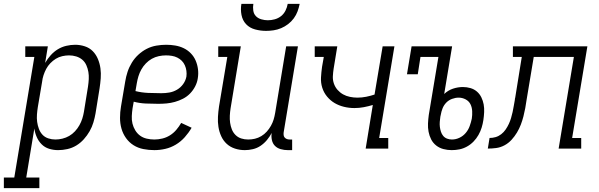

<svg xmlns="http://www.w3.org/2000/svg" viewBox="-84 -770 3104 995"><path d="M-64 205V150H-10L94 -475H47V-530H164L150 -444Q162 -465 178.5 -483.5Q195 -502 215.5 -514.5Q236 -527 259.5 -532.5Q283 -538 306 -538Q331 -538 355.5 -530Q380 -522 397 -504.5Q414 -487 423.5 -464Q433 -441 436.5 -416Q440 -391 438 -364.5Q436 -338 432 -312L411 -182Q407 -159 400 -135.5Q393 -112 380.5 -90Q368 -68 350.5 -48.5Q333 -29 311.5 -16Q290 -3 265.5 2.5Q241 8 217 8Q193 8 170.5 1Q148 -6 132 -22Q116 -38 106.5 -59.5Q97 -81 94 -104L52 150H120V205ZM203 -47Q221 -47 239.5 -51.5Q258 -56 274.5 -65.5Q291 -75 304.5 -89.5Q318 -104 327.5 -121Q337 -138 342.5 -155.5Q348 -173 351 -191L372 -321Q375 -341 376 -360Q377 -379 374 -397Q371 -415 363.5 -432Q356 -449 342.5 -460.5Q329 -472 311 -477.5Q293 -483 274 -483Q257 -483 239 -479Q221 -475 205.5 -465.5Q190 -456 177 -442.5Q164 -429 155.5 -413Q147 -397 141.5 -380Q136 -363 134 -345L112 -215Q109 -196 107.5 -176.5Q106 -157 108.5 -138.5Q111 -120 117.5 -102.5Q124 -85 136 -72Q148 -59 166 -53Q184 -47 203 -47Z M716 8Q687 8 659 2.5Q631 -3 608 -17.5Q585 -32 569 -54.5Q553 -77 545.5 -103.5Q538 -130 538 -159.5Q538 -189 543 -218L565 -348Q569 -373 577 -397.5Q585 -422 599 -445Q613 -468 633 -486.5Q653 -505 676.5 -517Q700 -529 726 -533.5Q752 -538 777 -538Q801 -538 824.5 -534Q848 -530 868.5 -520Q889 -510 905 -493.5Q921 -477 930 -456Q939 -435 942 -411.5Q945 -388 941 -364Q938 -343 927.5 -322.5Q917 -302 901 -285.5Q885 -269 864.5 -258.5Q844 -248 822.5 -242Q801 -236 779.5 -234Q758 -232 737 -232Q704 -232 671.5 -233.5Q639 -235 609 -243L603 -209Q600 -189 599 -168.5Q598 -148 602.5 -129.5Q607 -111 617 -94.5Q627 -78 642 -67Q657 -56 676.5 -51.5Q696 -47 716 -47Q736 -47 757 -52Q778 -57 796.5 -68.5Q815 -80 829.5 -97Q844 -114 855 -133L909 -108Q894 -82 873.5 -59Q853 -36 827 -20.5Q801 -5 772.5 1.5Q744 8 716 8ZM752 -287Q773 -287 793.5 -290.5Q814 -294 833 -305Q852 -316 865 -334Q878 -352 882 -373Q884 -388 882 -403Q880 -418 874 -431.5Q868 -445 858 -455Q848 -465 835 -471.5Q822 -478 807 -480.5Q792 -483 776 -483Q758 -483 739 -479Q720 -475 703 -465.5Q686 -456 672 -441.5Q658 -427 648.5 -410Q639 -393 633.5 -375Q628 -357 625 -339L618 -298Q650 -290 684 -288.5Q718 -287 752 -287Z M1185 8Q1158 8 1133.5 0Q1109 -8 1091 -24.5Q1073 -41 1062.5 -64Q1052 -87 1048 -112.5Q1044 -138 1045.5 -164.5Q1047 -191 1051 -218L1094 -475H1047V-530H1164L1111 -209Q1108 -190 1107 -171Q1106 -152 1108.5 -134Q1111 -116 1117.5 -99.5Q1124 -83 1136.5 -70.5Q1149 -58 1166 -52.5Q1183 -47 1202 -47Q1220 -47 1237 -51Q1254 -55 1270 -64.5Q1286 -74 1298.5 -88Q1311 -102 1320 -118Q1329 -134 1334 -150.5Q1339 -167 1342 -185L1399 -530H1460L1386 -84Q1385 -76 1386 -69Q1387 -62 1391.5 -57Q1396 -52 1402.5 -49.5Q1409 -47 1417 -47H1430V8H1407Q1389 8 1371 3Q1353 -2 1341 -14Q1329 -26 1325 -44.5Q1321 -63 1324 -81Q1314 -62 1299.5 -44.5Q1285 -27 1266.5 -14.5Q1248 -2 1226.5 3Q1205 8 1185 8ZM1295 -610Q1266 -610 1238 -617.5Q1210 -625 1191.5 -644.5Q1173 -664 1167.5 -692.5Q1162 -721 1167 -750H1229Q1226 -733 1228.5 -715.5Q1231 -698 1242 -686.5Q1253 -675 1270 -670Q1287 -665 1304 -665Q1322 -665 1340 -670Q1358 -675 1372.5 -686.5Q1387 -698 1395.5 -715Q1404 -732 1407 -750H1469Q1465 -730 1458 -711Q1451 -692 1438.5 -675Q1426 -658 1409 -645Q1392 -632 1373 -624Q1354 -616 1334 -613Q1314 -610 1295 -610Z M1811 0 1848 -226Q1825 -219 1801 -214.5Q1777 -210 1753 -210Q1725 -210 1698.5 -216.5Q1672 -223 1650 -236Q1628 -249 1611 -269.5Q1594 -290 1586 -315.5Q1578 -341 1579.5 -368.5Q1581 -396 1585 -424L1594 -475H1547V-530H1664L1645 -414Q1642 -395 1641 -375Q1640 -355 1646.5 -336.5Q1653 -318 1665.5 -304Q1678 -290 1694 -281Q1710 -272 1729.5 -268Q1749 -264 1768 -264Q1791 -264 1813.5 -268.5Q1836 -273 1857 -280L1899 -530H1960L1881 -55H1928V0Z M2257 8Q2235 8 2214 2.5Q2193 -3 2176.5 -16Q2160 -29 2150.5 -47.5Q2141 -66 2137 -87Q2133 -108 2134 -130Q2135 -152 2138 -174L2188 -475H2095L2081 -385H2025L2049 -530H2259L2218 -283Q2238 -302 2263.5 -310.5Q2289 -319 2315 -319Q2335 -319 2354 -313.5Q2373 -308 2387.5 -295.5Q2402 -283 2410.5 -265.5Q2419 -248 2422.5 -229Q2426 -210 2425 -189Q2424 -168 2421 -148Q2418 -128 2412 -108.5Q2406 -89 2395.5 -70.5Q2385 -52 2370 -36.5Q2355 -21 2336 -10.5Q2317 0 2297 4Q2277 8 2257 8Q2257 8 2257 8Q2257 8 2257 8ZM2258 -47Q2278 -47 2297 -56Q2316 -65 2329.5 -81Q2343 -97 2350 -116.5Q2357 -136 2361 -155Q2364 -174 2363 -194Q2362 -214 2354 -230Q2346 -246 2329 -255Q2312 -264 2293 -264Q2276 -264 2258.5 -257.5Q2241 -251 2228.5 -238Q2216 -225 2209.5 -208.5Q2203 -192 2200 -174L2198 -165Q2196 -152 2195 -138.5Q2194 -125 2195.5 -112.5Q2197 -100 2201 -87.5Q2205 -75 2213 -65.5Q2221 -56 2233 -51.5Q2245 -47 2258 -47Z M2444 0 2453 -55Q2469 -55 2484.5 -59.5Q2500 -64 2513.5 -74.5Q2527 -85 2536.5 -99Q2546 -113 2553 -128Q2560 -143 2564.5 -158.5Q2569 -174 2572.5 -189.5Q2576 -205 2578.5 -221Q2581 -237 2584 -252Q2584 -255 2584.5 -258Q2585 -261 2586 -264L2620 -475H2574V-530H2960L2881 -55H2928V0H2811L2890 -475H2682L2645 -253Q2642 -231 2638 -209.5Q2634 -188 2628.5 -166.5Q2623 -145 2615 -124Q2607 -103 2595 -83Q2583 -63 2567 -45.5Q2551 -28 2530.5 -17Q2510 -6 2488 -3Q2466 0 2444 0Z"/></svg>

Font: Iosevka Slab Light
Style: Italic
Weight: 300
Italic angle: -9°
Monospace: yes
Designer: Belleve Invis
Foundry: Belleve Invis
Version: Version 11.1.1; ttfautohint (v1.8.3)